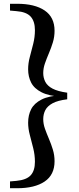

<svg xmlns="http://www.w3.org/2000/svg" viewBox="-20 -819 420 1017"><path d="M336 -328V-293Q286 -287 258.5 -272Q231 -257 220 -235.5Q209 -214 209 -188Q209 -163 218 -137.5Q227 -112 239 -84Q251 -56 260 -26.5Q269 3 269 35Q269 107 216.5 142.5Q164 178 71 178H33V142L67 139Q120 134 142.5 109.5Q165 85 165 38Q165 2 156 -34Q147 -70 138 -104Q129 -138 129 -169Q129 -209 145 -240.5Q161 -272 200.5 -292Q240 -312 310 -315V-306Q240 -310 200.5 -330Q161 -350 145 -381.5Q129 -413 129 -452Q129 -484 138 -517.5Q147 -551 156 -587Q165 -623 165 -659Q165 -706 142.5 -731Q120 -756 67 -760L33 -763V-799H71Q164 -799 216.5 -763.5Q269 -728 269 -656Q269 -624 260 -594.5Q251 -565 239 -537Q227 -509 218 -483Q209 -457 209 -432Q209 -407 220 -385.5Q231 -364 258.5 -349.5Q286 -335 336 -328Z"/></svg>

Font: Noto Serif SC ExtraLight
Style: Bold
Weight: 700
Version: Version 2.002-H1;hotconv 1.1.0;makeotfexe 2.6.0